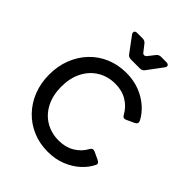

<svg xmlns="http://www.w3.org/2000/svg" viewBox="-274 -1158 1324 1324"><g transform="rotate(45 388.5 -496.0)"><path d="M424 12Q345 12 277.5 -16.5Q210 -45 160 -97Q110 -149 82.5 -219Q55 -289 55 -373Q55 -456 82.5 -526Q110 -596 159.5 -648Q209 -700 276.5 -728.5Q344 -757 424 -757Q496 -757 554.5 -734Q613 -711 656 -673Q699 -635 722 -590Q734 -565 708 -553L652 -527Q628 -515 615 -540Q588 -590 538.5 -620Q489 -650 424 -650Q350 -650 293 -615Q236 -580 204.5 -517.5Q173 -455 173 -373Q173 -290 204.5 -227.5Q236 -165 293 -130.5Q350 -96 424 -96Q489 -96 538.5 -125.5Q588 -155 615 -205Q628 -229 652 -218L708 -192Q733 -179 725 -162Q703 -115 660 -75.5Q617 -36 557 -12Q497 12 424 12ZM380 -844Q358 -844 346 -861L265 -970Q255 -984 260 -994Q265 -1004 283 -1004H335Q356 -1004 369 -987L405 -941Q413 -929 424 -929Q435 -929 444 -941L480 -987Q493 -1004 514 -1004H566Q583 -1004 588.5 -994Q594 -984 583 -970L502 -861Q490 -844 468 -844Z"/></g></svg>

Font: Pitagon Sans Text SemiBold
Style: Regular
Weight: 600
Designer: Travis Tran
Foundry: Pitagon
Version: Version 1.001; ttfautohint (v1.8.4.7-5d5b);gftools[0.9.26]